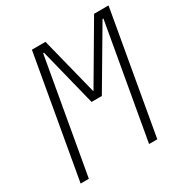

<svg xmlns="http://www.w3.org/2000/svg" viewBox="-161 -821 910 949"><g transform="rotate(-30 294.0 -346.5)"><path d="M28.8 0 150.9 -693.4H228.5L311 -365.2H313L505.9 -693.4H588.4L466.3 0H419.4L534.2 -650.4H529.3L335.9 -322.3H277.3L195.3 -650.4H190.4L75.7 0Z"/></g></svg>

Font: Cascadia Mono PL ExtraLight
Style: Italic
Weight: 200
Italic angle: -10°
Monospace: yes
Designer: Aaron Bell
Foundry: Saja Typeworks
Version: Version 2404.023; ttfautohint (v1.8.4)